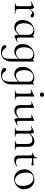

<svg xmlns="http://www.w3.org/2000/svg" viewBox="1478 -2114 917 3914"><g transform="rotate(90 1937.0 -157.5)"><path d="M143.4 -271 138.6 -281.6Q176 -327.4 200.2 -351.8Q224.4 -376.2 241.8 -385.7Q259.2 -395.2 275 -395.2Q296 -395.2 316.5 -383.3Q337 -371.4 337 -353.6Q337 -341.4 328.5 -332.3Q320 -323.2 304.4 -323.2Q290.6 -323.2 281.7 -331Q272.8 -338.8 263.1 -346.1Q253.4 -353.4 236.6 -353.4Q228 -353.4 217.9 -348.1Q207.8 -342.8 190.7 -325.3Q173.6 -307.8 143.4 -271ZM44.6 0Q41.6 0 41.6 -6Q41.6 -12 44.6 -12Q83.6 -12 95.4 -25.3Q107.2 -38.6 107.2 -81V-278.6Q107.2 -312 99.4 -327.3Q91.6 -342.6 72.2 -342.6Q62.4 -342.6 48.8 -338.7Q35.2 -334.8 17.8 -327.8Q13.8 -326.6 11.4 -331.8Q9 -337 12.6 -338.8L129.2 -394Q132 -395.2 134.6 -395.2Q142.4 -395.2 153 -374Q163.6 -352.8 163.6 -312.6V-81Q163.6 -52.6 170.8 -37.5Q178 -22.4 199.1 -17.2Q220.2 -12 261.4 -12Q264.6 -12 264.6 -6Q264.6 0 261.4 0Q236.8 0 204.3 -1Q171.8 -2 135.8 -2Q110.2 -2 86.2 -1Q62.2 0 44.6 0Z M532.4 9.8Q494 9.8 460.7 -9.5Q427.4 -28.8 407.7 -66.7Q388 -104.6 388 -160.8Q388 -217.6 408.3 -261.8Q428.6 -306 462.1 -336.5Q495.6 -367 534.9 -382.9Q574.2 -398.8 611.2 -398.8Q646.8 -398.8 678.6 -385.7Q710.4 -372.6 729.8 -349.6L689.6 -293.6Q689.6 -319.6 674.5 -338.8Q659.4 -358 635.5 -368.7Q611.6 -379.4 586 -379.4Q546.4 -379.4 516.8 -355.1Q487.2 -330.8 470.7 -288.4Q454.2 -246 454.2 -190Q454.2 -115.8 484.2 -69.5Q514.2 -23.2 565.8 -23.2Q593.8 -23.2 619.1 -36.1Q644.4 -49 666.2 -68.3Q688 -87.6 705.8 -107.2L713.8 -100.2Q692 -75.2 665.2 -49.8Q638.4 -24.4 605.4 -7.3Q572.4 9.8 532.4 9.8ZM717.4 9.2Q709.8 9.2 699.7 -15Q689.6 -39.2 689.6 -80.4V-360.6Q706.4 -367.6 716.6 -373.8Q726.8 -380 736 -394.8Q737.2 -396.8 741.2 -395.7Q745.2 -394.6 745.2 -392.4V-106.6Q745.2 -73.2 753.4 -58.4Q761.6 -43.6 780.4 -43.6Q790.6 -43.6 803.1 -47.4Q815.6 -51.2 833.4 -57.8Q838.2 -59.8 840.4 -54.7Q842.6 -49.6 838 -47.6L721.6 8.2Q719.6 9.2 717.4 9.2Z M1035.8 281Q974.4 281 937.3 259.2Q900.2 237.4 900.2 205.8Q900.2 187.2 910.2 180.2Q920.2 173.2 930.4 173.2Q946 173.2 955.5 182.1Q965 191 973.4 203.8Q981.8 216.6 993.8 229.4Q1005.8 242.2 1024.7 251.1Q1043.6 260 1073.8 260Q1101.2 260 1125.5 247.8Q1149.8 235.6 1164.7 199.6Q1179.6 163.6 1179.6 94V-360.6Q1196.4 -367.6 1206.6 -373.8Q1216.8 -380 1226 -394.8Q1227.2 -396.8 1231.2 -395.7Q1235.2 -394.6 1235.2 -392.4V70Q1235.2 132.6 1211.9 180.1Q1188.6 227.6 1144 254.3Q1099.4 281 1035.8 281ZM1022.4 9.8Q984 9.8 950.7 -9.5Q917.4 -28.8 897.7 -66.7Q878 -104.6 878 -160.8Q878 -217.6 898.3 -261.8Q918.6 -306 952.1 -336.5Q985.6 -367 1024.9 -382.9Q1064.2 -398.8 1101.2 -398.8Q1136.8 -398.8 1168.6 -385.7Q1200.4 -372.6 1219.8 -349.6L1179.6 -293.6Q1179.6 -319.6 1164.5 -338.8Q1149.4 -358 1125.5 -368.7Q1101.6 -379.4 1076 -379.4Q1036.4 -379.4 1006.8 -355.1Q977.2 -330.8 960.7 -288.4Q944.2 -246 944.2 -190Q944.2 -115.8 974.2 -69.5Q1004.2 -23.2 1055.8 -23.2Q1083.8 -23.2 1109.1 -36.1Q1134.4 -49 1156.2 -68.3Q1178 -87.6 1195.8 -107.2L1203.8 -100.2Q1182 -75.2 1155.2 -49.8Q1128.4 -24.4 1095.4 -7.3Q1062.4 9.8 1022.4 9.8ZM1501.6 281Q1440.2 281 1403.1 259.2Q1366 237.4 1366 205.8Q1366 187.2 1376 180.2Q1386 173.2 1396.2 173.2Q1411.8 173.2 1421.3 182.1Q1430.8 191 1439.2 203.8Q1447.6 216.6 1459.6 229.4Q1471.6 242.2 1490.5 251.1Q1509.4 260 1539.6 260Q1567 260 1591.3 247.8Q1615.6 235.6 1630.5 199.6Q1645.4 163.6 1645.4 94V-360.6Q1662.2 -367.6 1672.4 -373.8Q1682.6 -380 1691.8 -394.8Q1693 -396.8 1697 -395.7Q1701 -394.6 1701 -392.4V70Q1701 132.6 1677.7 180.1Q1654.4 227.6 1609.8 254.3Q1565.2 281 1501.6 281ZM1488.2 9.8Q1449.8 9.8 1416.5 -9.5Q1383.2 -28.8 1363.5 -66.7Q1343.8 -104.6 1343.8 -160.8Q1343.8 -217.6 1364.1 -261.8Q1384.4 -306 1417.9 -336.5Q1451.4 -367 1490.7 -382.9Q1530 -398.8 1567 -398.8Q1602.6 -398.8 1634.4 -385.7Q1666.2 -372.6 1685.6 -349.6L1645.4 -293.6Q1645.4 -319.6 1630.3 -338.8Q1615.2 -358 1591.3 -368.7Q1567.4 -379.4 1541.8 -379.4Q1502.2 -379.4 1472.6 -355.1Q1443 -330.8 1426.5 -288.4Q1410 -246 1410 -190Q1410 -115.8 1440 -69.5Q1470 -23.2 1521.6 -23.2Q1549.6 -23.2 1574.9 -36.1Q1600.2 -49 1622 -68.3Q1643.8 -87.6 1661.6 -107.2L1669.6 -100.2Q1647.8 -75.2 1621 -49.8Q1594.2 -24.4 1561.2 -7.3Q1528.2 9.8 1488.2 9.8Z M1827.4 0Q1825.2 0 1825.2 -6Q1825.2 -12 1827.4 -12Q1866.4 -12 1878.6 -25.3Q1890.8 -38.6 1890.8 -81V-268Q1890.8 -303.4 1883.9 -319.7Q1877 -336 1858.4 -336Q1849.8 -336 1838.7 -332.6Q1827.6 -329.2 1812.6 -321.8Q1808.6 -320.8 1806.1 -326.4Q1803.6 -332 1807.4 -333.8L1936.8 -394.2Q1939.6 -395.2 1940.6 -395.2Q1943.2 -395.2 1946.2 -392.6Q1949.2 -390 1949.2 -386.8Q1949.2 -378.8 1948.2 -348Q1947.2 -317.2 1947.2 -269.2V-81Q1947.2 -38.6 1958.7 -25.3Q1970.2 -12 2010 -12Q2013 -12 2013 -6Q2013 0 2010 0Q1992.4 0 1968.8 -1Q1945.2 -2 1918.6 -2Q1893 -2 1869.4 -1Q1845.8 0 1827.4 0ZM1911.4 -511.8Q1890.6 -511.8 1878.9 -523Q1867.2 -534.2 1867.2 -554.4Q1867.2 -574 1878.9 -585.1Q1890.6 -596.2 1911.4 -596.2Q1931.4 -596.2 1942.4 -585.1Q1953.4 -574 1953.4 -554.4Q1953.4 -511.8 1911.4 -511.8Z M2229.4 8Q2180 8 2151.3 -23.4Q2122.6 -54.8 2122.6 -114.6V-268Q2122.6 -307.4 2116.3 -324.6Q2110 -341.8 2093.2 -341.8Q2079 -341.8 2059.4 -332.4Q2055.4 -330.6 2052.9 -336.6Q2050.4 -342.6 2054.2 -343.6L2165 -394Q2167.2 -395 2169.2 -395Q2171.8 -395 2175.3 -392.5Q2178.8 -390 2178.8 -386.8V-148.2Q2178.8 -88.6 2199.7 -60.4Q2220.6 -32.2 2262.6 -32.2Q2301.2 -32.2 2339.8 -55.1Q2378.4 -78 2406.6 -117.4L2411.8 -106.2Q2365.8 -46.8 2321.4 -19.4Q2277 8 2229.4 8ZM2443.8 -386.8V-107.2Q2443.8 -73.2 2451.9 -58Q2460 -42.8 2479 -42.8Q2489.2 -42.8 2501.7 -46.6Q2514.2 -50.4 2532 -57Q2536.8 -59 2539 -53.5Q2541.2 -48 2537.4 -46L2420.2 9Q2418.2 10 2416 10Q2408.4 10 2398.4 -11.4Q2388.4 -32.8 2388.4 -73.2V-268Q2388.4 -307.4 2381.7 -324.6Q2375 -341.8 2358.2 -341.8Q2344 -341.8 2324.2 -332.4Q2320.4 -330.6 2318.3 -336.6Q2316.2 -342.6 2320 -343.6L2430.8 -394Q2432.8 -395 2434.2 -395Q2436.8 -395 2440.3 -392.5Q2443.8 -390 2443.8 -386.8Z M2853.6 0Q2850.6 0 2850.6 -6Q2850.6 -12 2853.6 -12Q2892.6 -12 2904.4 -25.3Q2916.2 -38.6 2916.2 -81V-243.4Q2916.2 -303 2893.9 -330.6Q2871.6 -358.2 2824 -358.2Q2787.6 -358.2 2749.7 -335.2Q2711.8 -312.2 2684.8 -271.8L2680.6 -283.8Q2725.2 -343.4 2768.4 -371.1Q2811.6 -398.8 2857.2 -398.8Q2912.4 -398.8 2942.5 -368.2Q2972.6 -337.6 2972.6 -277V-81Q2972.6 -38.6 2984.1 -25.3Q2995.6 -12 3035.4 -12Q3038.4 -12 3038.4 -6Q3038.4 0 3035.4 0Q3017.8 0 2994.2 -1Q2970.6 -2 2944.8 -2Q2919.2 -2 2895.2 -1Q2871.2 0 2853.6 0ZM2584.6 0Q2581.6 0 2581.6 -6Q2581.6 -12 2584.6 -12Q2623.6 -12 2635.4 -25.3Q2647.2 -38.6 2647.2 -81V-278.6Q2647.2 -312 2639.4 -327.3Q2631.6 -342.6 2612.2 -342.6Q2602.4 -342.6 2588.8 -338.7Q2575.2 -334.8 2557.8 -327.8Q2553.8 -326.6 2551.4 -331.8Q2549 -337 2552.6 -338.8L2669.2 -394Q2672 -395.2 2674.6 -395.2Q2682.4 -395.2 2693 -374Q2703.6 -352.8 2703.6 -312.6V-81Q2703.6 -38.6 2715.1 -25.3Q2726.6 -12 2766.4 -12Q2769.4 -12 2769.4 -6Q2769.4 0 2766.4 0Q2748.8 0 2725.2 -1Q2701.6 -2 2675.8 -2Q2650.2 -2 2626.2 -1Q2602.2 0 2584.6 0Z M3245 12Q3221 12 3198.9 4.4Q3176.8 -3.2 3163.1 -21.2Q3149.4 -39.2 3149.4 -70.4V-305.2Q3149.4 -329.4 3146 -341Q3142.6 -352.6 3131.6 -356.4Q3120.6 -360.2 3097.6 -360.2Q3094.4 -360.2 3094.4 -366.8Q3094.4 -373.4 3097.6 -373.4Q3138.2 -373.8 3163.4 -394.7Q3188.6 -415.6 3191.8 -449.2Q3192.2 -452.4 3199.5 -452.4Q3206.8 -452.4 3206.8 -449.2V-104.2Q3206.8 -62.6 3227.3 -42.8Q3247.8 -23 3285.8 -23Q3312 -23 3332.5 -31.7Q3353 -40.4 3366.2 -50.6Q3370 -52.8 3373.3 -48.3Q3376.6 -43.8 3372.6 -40.8Q3335.6 -12.6 3306.3 -0.3Q3277 12 3245 12ZM3342.4 -337.4Q3303 -347.2 3266.9 -349.9Q3230.8 -352.6 3190.2 -352.6V-374.6Q3229.6 -374.6 3266.7 -377.6Q3303.8 -380.6 3345.6 -384.6Q3348.4 -384.6 3350.5 -377.9Q3352.6 -371.2 3352.6 -361.4Q3352.6 -353.8 3349.5 -345.1Q3346.4 -336.4 3342.4 -337.4Z M3626.4 13Q3566.6 13 3522.6 -16Q3478.6 -45 3454.8 -93.5Q3431 -142 3431 -198Q3431 -250 3450.2 -288Q3469.4 -326 3501.2 -350.5Q3533 -375 3570.4 -387Q3607.8 -399 3644.2 -399Q3705 -399 3748.5 -369Q3792 -339 3815.2 -292Q3838.4 -245 3838.4 -192.8Q3838.4 -129.4 3809.1 -83.3Q3779.8 -37.2 3731.8 -12.1Q3683.8 13 3626.4 13ZM3654.8 -5.6Q3707.6 -5.6 3738.8 -43.4Q3770 -81.2 3770 -165Q3770 -228.4 3749.5 -276.6Q3729 -324.8 3693.2 -352.2Q3657.4 -379.6 3611 -379.6Q3557.6 -379.6 3527.9 -341Q3498.2 -302.4 3498.2 -228.6Q3498.2 -167.8 3518 -116.7Q3537.8 -65.6 3573.2 -35.6Q3608.6 -5.6 3654.8 -5.6Z"/></g></svg>

Font: Cormorant Infant Light
Style: Regular
Weight: 300
Designer: Christian Thalmann (Catharsis Fonts)
Foundry: Catharsis Fonts
Version: Version 4.001